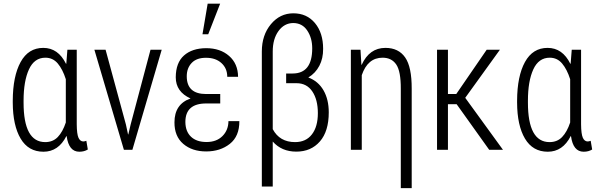

<svg xmlns="http://www.w3.org/2000/svg" viewBox="-20 -791 3158 1014"><path d="M104.5 -249Q104.5 -40.5 218.8 -40.5Q259.3 -40.5 285.2 -67.4Q311 -94.2 327.6 -144V-372.6Q311 -424.8 285.2 -455.6Q259.3 -486.3 219.7 -486.3Q161.1 -486.3 132.8 -424.3Q104.5 -362.3 104.5 -259.3ZM328.6 -454.1 330.1 -454.6 335.9 -528.3H385.3V-134.3Q385.7 -83 394.5 -63.5Q403.3 -43.9 420.4 -43.9Q425.8 -43.9 436 -47.4L443.8 -1.5Q424.8 10.3 398.9 10.3Q343.3 10.3 332 -71.8L330.6 -72.3Q288.6 10.3 209.5 10.3Q129.9 10.3 88.9 -59.1Q47.9 -128.4 47.4 -249V-259.3Q47.9 -388.7 88.9 -463.4Q129.9 -538.1 208.5 -538.1Q287.1 -538.1 328.6 -454.1Z M645 -133.3 656.2 -81.1H657.7L669.9 -133.3L774.9 -528.3H834L679.2 0H634.3L478.5 -528.3H537.6Z M1068.8 -244.6Q959 -244.6 959 -146.5Q959.5 -96.7 988.8 -68.8Q1018.1 -41 1070.8 -41Q1123.5 -41 1154.8 -72.3Q1186 -103.5 1186.5 -151.4H1244.1Q1244.6 -71.3 1193.8 -31.2Q1143.1 8.8 1068.8 8.8Q994.6 8.8 947.8 -31.2Q900.9 -71.3 901.4 -145Q901.4 -241.2 986.3 -271Q908.2 -306.2 908.2 -382.8Q908.7 -460 951.7 -498Q994.6 -536.1 1068.8 -536.6Q1143.1 -536.6 1189.9 -495.6Q1236.8 -454.6 1237.3 -385.3H1180.2Q1180.2 -430.2 1149.4 -458Q1118.7 -485.8 1068.8 -485.8Q1019 -486.3 992.7 -459Q966.3 -431.6 966.3 -388.2Q966.3 -294.4 1068.8 -294.4H1143.1V-244.6ZM1076.7 -771.5H1142.6L1079.6 -609.9H1049.3Z M1545.9 -351.6H1491.2V-402.8H1525.4Q1628.9 -402.8 1628.9 -535.6Q1628.9 -590.8 1602.5 -629.9Q1576.7 -668.9 1528.8 -669.4Q1481 -668.9 1450.7 -627Q1420.4 -585 1420.4 -519V-108.9Q1457 -40.5 1538.1 -40.5Q1596.2 -40.5 1627.4 -81.5Q1658.7 -122.1 1658.7 -193.4Q1658.7 -264.6 1629.4 -308.1Q1600.1 -351.6 1545.9 -351.6ZM1420.4 -43.5V194.3H1362.8V-519Q1362.8 -605.5 1410.6 -663.1Q1458.5 -720.7 1529.3 -720.7Q1600.6 -720.7 1643.6 -668.9Q1686.5 -617.2 1686.5 -533.2Q1687 -482.4 1666.5 -443.4Q1646 -404.3 1608.4 -381.8Q1660.6 -362.3 1688.5 -314Q1716.3 -265.6 1716.3 -197.8Q1716.3 -97.7 1669.4 -43.9Q1622.6 9.8 1544.9 9.8Q1467.3 9.8 1420.4 -43.5Z M2015.6 -538.1Q2084.5 -538.1 2119.6 -487.8Q2154.8 -437.5 2154.3 -322.3V202.6H2096.7V-321.8Q2097.2 -414.1 2072.8 -450.2Q2048.3 -486.3 2000.5 -486.3Q1921.9 -486.3 1890.6 -394V0H1833V-528.3H1883.8L1888.7 -448.7H1890.1Q1930.7 -538.1 2015.6 -538.1Z M2345.7 -240.7V0H2288.1V-528.3H2345.7V-294.4H2389.6L2550.3 -528.3H2620.1L2437 -274.4L2636.2 0H2563.5L2391.6 -240.7Z M2768.1 -249Q2768.1 -40.5 2882.3 -40.5Q2922.9 -40.5 2948.7 -67.4Q2974.6 -94.2 2991.2 -144V-372.6Q2974.6 -424.8 2948.7 -455.6Q2922.9 -486.3 2883.3 -486.3Q2824.7 -486.3 2796.4 -424.3Q2768.1 -362.3 2768.1 -259.3ZM2992.2 -454.1 2993.7 -454.6 2999.5 -528.3H3048.8V-134.3Q3049.3 -83 3058.1 -63.5Q3066.9 -43.9 3084 -43.9Q3089.4 -43.9 3099.6 -47.4L3107.4 -1.5Q3088.4 10.3 3062.5 10.3Q3006.8 10.3 2995.6 -71.8L2994.1 -72.3Q2952.1 10.3 2873 10.3Q2793.5 10.3 2752.4 -59.1Q2711.4 -128.4 2710.9 -249V-259.3Q2711.4 -388.7 2752.4 -463.4Q2793.5 -538.1 2872.1 -538.1Q2950.7 -538.1 2992.2 -454.1Z"/></svg>

Font: RobotoCondensed-Light
Style: Light
Weight: 300
Designer: Google
Version: Version 1.200311; 2013